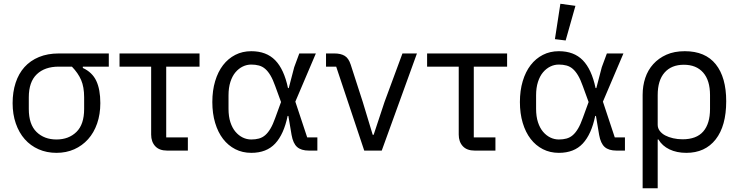

<svg xmlns="http://www.w3.org/2000/svg" viewBox="-20 -800 3928 1020"><path d="M420 -446V-439Q470 -416 491.5 -370.5Q513 -325 513 -252Q513 -193 496 -144Q479 -95 448 -60.5Q417 -26 374.5 -7Q332 12 280 12Q228 12 185 -7Q142 -26 111.5 -60.5Q81 -95 64 -144Q47 -193 47 -252Q47 -311 63 -360Q79 -409 110 -443.5Q141 -478 187 -497Q233 -516 292 -516H558V-446ZM292 -446Q218 -446 175.5 -405.5Q133 -365 133 -283V-221Q133 -139 174 -99Q215 -59 280 -59Q345 -59 386 -99Q427 -139 427 -221V-283Q427 -338 411 -375Q395 -412 362 -446Z M868 0Q826 0 804.5 -23.5Q783 -47 783 -85V-446H615V-516H1040V-446H863V-70H978V0Z M1666 0H1621Q1580 0 1558.5 -19Q1537 -38 1529 -83L1512 -184H1508Q1488 -87 1442 -37.5Q1396 12 1315 12Q1268 12 1230 -7.5Q1192 -27 1165 -62Q1138 -97 1123 -147Q1108 -197 1108 -258Q1108 -319 1123 -369Q1138 -419 1165 -454Q1192 -489 1230 -508.5Q1268 -528 1315 -528Q1395 -528 1442 -480Q1489 -432 1510 -332H1514L1543 -443L1570 -516H1658L1549 -260L1612 -70H1666ZM1315 -59Q1337 -59 1355.5 -64Q1374 -69 1389 -82Q1404 -95 1417 -117Q1430 -139 1442 -173L1473 -258L1442 -343Q1430 -377 1417 -399Q1404 -421 1389 -434Q1374 -447 1355.5 -452Q1337 -457 1315 -457Q1291 -457 1269.5 -446.5Q1248 -436 1231 -416Q1214 -396 1204 -365Q1194 -334 1194 -294V-222Q1194 -181 1204 -150.5Q1214 -120 1231 -100Q1248 -80 1269.5 -69.5Q1291 -59 1315 -59Z M1915 0 1766 -446H1712V-516H1757Q1790 -516 1811 -503.5Q1832 -491 1843 -457L1907 -259L1960 -84H1965L2023 -259L2118 -516H2195L2008 0Z M2502 0Q2460 0 2438.5 -23.5Q2417 -47 2417 -85V-446H2249V-516H2674V-446H2497V-70H2612V0Z M2742 0ZM3300 0H3255Q3214 0 3192.5 -19Q3171 -38 3163 -83L3146 -184H3142Q3122 -87 3076 -37.5Q3030 12 2949 12Q2902 12 2864 -7.5Q2826 -27 2799 -62Q2772 -97 2757 -147Q2742 -197 2742 -258Q2742 -319 2757 -369Q2772 -419 2799 -454Q2826 -489 2864 -508.5Q2902 -528 2949 -528Q3029 -528 3076 -480Q3123 -432 3144 -332H3148L3177 -443L3204 -516H3292L3183 -260L3246 -70H3300ZM2949 -59Q2971 -59 2989.5 -64Q3008 -69 3023 -82Q3038 -95 3051 -117Q3064 -139 3076 -173L3107 -258L3076 -343Q3064 -377 3051 -399Q3038 -421 3023 -434Q3008 -447 2989.5 -452Q2971 -457 2949 -457Q2925 -457 2903.5 -446.5Q2882 -436 2865 -416Q2848 -396 2838 -365Q2828 -334 2828 -294V-222Q2828 -181 2838 -150.5Q2848 -120 2865 -100Q2882 -80 2903.5 -69.5Q2925 -59 2949 -59ZM2985 -585 2928 -592 2957 -780 3037 -769Z M3394 -296Q3394 -344 3408 -386Q3422 -428 3450.5 -459.5Q3479 -491 3520.5 -509.5Q3562 -528 3618 -528Q3727 -528 3782.5 -458.5Q3838 -389 3838 -262Q3838 -131 3782 -59.5Q3726 12 3626 12Q3575 12 3536.5 -6.5Q3498 -25 3478 -59H3474V200H3394ZM3606 -60Q3680 -60 3716 -101.5Q3752 -143 3752 -221V-295Q3752 -373 3715.5 -414.5Q3679 -456 3613 -456Q3547 -456 3510.5 -414.5Q3474 -373 3474 -295V-137Q3474 -119 3485 -104.5Q3496 -90 3514 -80.5Q3532 -71 3556 -65.5Q3580 -60 3606 -60Z"/></svg>

Font: Aneliza
Style: Regular
Weight: 400
Designer: Mike Abbink, Paul van der Laan, Pieter van Rosmalen
Foundry: Bold Monday
Version: Version 3.001;September 8, 2019;FontCreator 11.5.0.2425 64-b